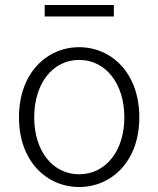

<svg xmlns="http://www.w3.org/2000/svg" viewBox="-20 -736 634 769"><path d="M297 13C426 13 538 -89 538 -266C538 -444 426 -547 297 -547C168 -547 56 -444 56 -266C56 -89 168 13 297 13ZM297 -38C192 -38 117 -130 117 -266C117 -403 192 -496 297 -496C402 -496 478 -403 478 -266C478 -130 402 -38 297 -38ZM159 -670H436V-716H159Z"/></svg>

Font: Noto Sans TC Light
Style: Regular
Weight: 300
Designer: Ryoko NISHIZUKA 西塚涼子 (kana, bopomofo & ideographs); Paul D. Hunt (Latin, Greek & Cyrillic); Sandoll Communications 산돌커뮤니
Foundry: Adobe
Version: Version 2.004;hotconv 1.0.118;makeotfexe 2.5.65603